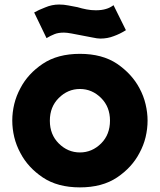

<svg xmlns="http://www.w3.org/2000/svg" viewBox="-20 -811 706 848"><path d="M34.2 -278.3Q34.2 -242.2 43 -205.1Q51.8 -168.9 70.3 -134.8Q103.5 -71.3 168.9 -27.3Q234.4 16.6 333 16.6Q431.6 16.6 497.1 -27.3Q562.5 -71.3 595.7 -134.8Q614.3 -168.9 623 -205.1Q631.8 -242.2 631.8 -278.3Q631.8 -313.5 623 -350.6Q614.3 -387.7 595.7 -421.9Q562.5 -484.4 497.1 -529.3Q431.6 -573.2 333 -573.2Q234.4 -573.2 168.9 -529.3Q103.5 -485.4 70.3 -421.9Q51.8 -387.7 43 -351.6Q34.2 -314.5 34.2 -279.3Q34.2 -278.3 34.2 -278.3ZM200.2 -278.3Q200.2 -338.9 239.3 -377.9Q279.3 -418 333 -418Q386.7 -418 426.8 -377.9Q465.8 -338.9 465.8 -278.3Q465.8 -216.8 426.8 -177.7Q386.7 -137.7 333 -137.7Q279.3 -137.7 239.3 -177.7Q200.2 -216.8 200.2 -277.3Q200.2 -277.3 200.2 -278.3ZM481.4 -788.1Q465.8 -776.4 448.2 -771.5Q429.7 -765.6 403.3 -765.6Q381.8 -765.6 362.3 -769.5Q341.8 -773.4 322.3 -779.3Q301.8 -783.2 281.2 -787.1Q261.7 -791 241.2 -791Q209 -791 179.7 -778.3Q149.4 -766.6 130.9 -755.9Q149.4 -718.8 185.5 -642.6Q203.1 -653.3 220.7 -660.2Q237.3 -667 262.7 -667Q274.4 -667 295.9 -663.1Q318.4 -659.2 341.8 -654.3Q366.2 -649.4 387.7 -645.5Q410.2 -640.6 422.9 -640.6Q455.1 -640.6 482.4 -651.4Q509.8 -661.1 536.1 -677.7Q517.6 -714.8 481.4 -788.1Z"/></svg>

Font: Avakin
Style: Bold
Weight: 700
Designer: Herb Lubalin, Tom Carnase, Ed Benguiat, Adobe Type Staff
Version: Version 1.0